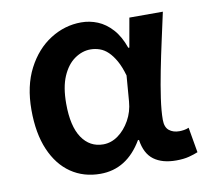

<svg xmlns="http://www.w3.org/2000/svg" viewBox="-69 -644 791 734"><g transform="rotate(-10 326.5 -277.5)"><path d="M264 14Q199 14 150 -19.5Q101 -53 73.5 -117Q46 -181 46 -272Q46 -365 80.5 -431.5Q115 -498 171 -533.5Q227 -569 291 -569Q324 -569 354.5 -556.5Q385 -544 410.5 -516Q436 -488 452 -442H456L476 -555H606Q595 -504 582.5 -447.5Q570 -391 559 -335Q548 -279 541 -230.5Q534 -182 534 -148Q534 -119 549.5 -106.5Q565 -94 589 -94Q597 -94 607 -95.5Q617 -97 626 -101L643 -3Q629 3 608 8.5Q587 14 558 14Q504 14 471.5 -10Q439 -34 431 -88H427Q367 14 264 14ZM294 -95Q325 -95 352 -114.5Q379 -134 397.5 -167Q416 -200 419 -239L427 -339Q417 -374 404 -397Q391 -420 376 -434.5Q361 -449 343.5 -455Q326 -461 308 -461Q276 -461 246.5 -440.5Q217 -420 199 -378.5Q181 -337 181 -273Q181 -185 211.5 -140Q242 -95 294 -95Z"/></g></svg>

Font: Noto Sans TC SemiBold
Style: Regular
Weight: 600
Designer: Ryoko NISHIZUKA  (kana, bopomofo & ideographs); Paul D. Hunt (Latin, Greek & Cyrillic); Sandoll Communications , Soo-you
Foundry: Adobe
Version: Version 2.004-H2;hotconv 1.0.118;makeotfexe 2.5.65603